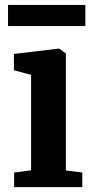

<svg xmlns="http://www.w3.org/2000/svg" viewBox="-20 -768 382 788"><path d="M38 0V-59.9L107.6 -69V-460.7L37 -479.6V-546.6L220.6 -568.5H222.6L250.3 -548.8V-68.4L317.8 -59.9V0ZM330.3 -747.7V-661H13V-747.7Z"/></svg>

Font: Merriweather Light
Style: Regular
Weight: 300
Designer: Eben Sorkin
Foundry: Eben Sorkin
Version: Version 2.100